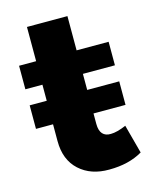

<svg xmlns="http://www.w3.org/2000/svg" viewBox="-104 -735 645 812"><g transform="rotate(-15 218.5 -328.5)"><path d="M386.2 -153.8 419.9 -27.8Q359.4 7.8 273.9 7.8Q193.4 8.8 143.1 -37.1Q92.8 -83 92.8 -165V-238.8H18.1V-341.8H92.8V-412.1H18.1V-515.1H92.8V-665H270V-515.1H410.2V-412.1H270V-341.8H410.2V-238.8H270V-192.9Q270 -163.6 282.7 -149.4Q295.4 -135.3 318.8 -136.2Q345.7 -136.2 386.2 -153.8Z"/></g></svg>

Font: Montserrat-Arabic
Style: Bold
Weight: 700
Designer: Mohamed Gaber
Foundry: Kief Type Foundry
Version: Version 5.008;PS 005.008;hotconv 1.0.88;makeotf.lib2.5.64775